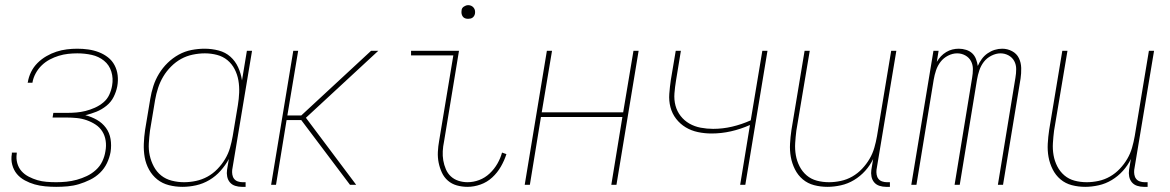

<svg xmlns="http://www.w3.org/2000/svg" viewBox="-20 -717 4540 745"><path d="M198 8Q177 8 155.5 6Q134 4 114.5 -1.5Q95 -7 76.5 -17Q58 -27 45.5 -42Q33 -57 27.5 -77.5Q22 -98 26 -120V-125H45V-121Q42 -102 47 -84Q52 -66 63.5 -53Q75 -40 91.5 -31.5Q108 -23 125 -18Q142 -13 160.5 -11.5Q179 -10 198 -10Q218 -10 238 -12Q258 -14 278 -19.5Q298 -25 317 -34Q336 -43 352 -57.5Q368 -72 377 -91Q386 -110 389 -130Q393 -151 390 -171Q387 -191 377 -207Q367 -223 351 -233.5Q335 -244 316.5 -250.5Q298 -257 278 -259Q258 -261 237 -261H184L187 -279H240Q258 -279 276 -280.5Q294 -282 312 -286.5Q330 -291 348 -299Q366 -307 381 -319.5Q396 -332 404 -349.5Q412 -367 415 -385Q420 -413 412 -439Q404 -465 383.5 -481.5Q363 -498 336 -504Q309 -510 280 -510Q262 -510 244 -508Q226 -506 208 -500.5Q190 -495 173 -486Q156 -477 142 -463.5Q128 -450 118.5 -432.5Q109 -415 106 -397V-396H87L88 -398Q91 -418 100.5 -437.5Q110 -457 125.5 -472.5Q141 -488 160 -499Q179 -510 199 -516.5Q219 -523 239.5 -525.5Q260 -528 280 -528Q302 -528 323 -525Q344 -522 363.5 -514.5Q383 -507 399 -494.5Q415 -482 424.5 -464Q434 -446 436.5 -425Q439 -404 435 -382Q431 -361 421 -341Q411 -321 393 -306.5Q375 -292 354 -283.5Q333 -275 311 -270Q335 -264 356 -252Q377 -240 391 -221Q405 -202 409 -177.5Q413 -153 409 -127Q405 -105 395 -84Q385 -63 368 -46.5Q351 -30 329.5 -19.5Q308 -9 286.5 -2.5Q265 4 242.5 6Q220 8 198 8Z M688 8Q661 8 635.5 1.5Q610 -5 590.5 -20.5Q571 -36 558.5 -58.5Q546 -81 541.5 -106.5Q537 -132 538 -159Q539 -186 543 -213L563 -333Q567 -358 575 -383Q583 -408 597 -431Q611 -454 630.5 -473Q650 -492 673.5 -505Q697 -518 723 -523Q749 -528 774 -528Q802 -528 828.5 -521Q855 -514 874 -497Q893 -480 904 -456Q915 -432 919 -405L938 -520H958L881 -58Q880 -49 881.5 -39.5Q883 -30 888.5 -23Q894 -16 903 -13Q912 -10 921 -10H933V8H918Q905 8 892.5 4Q880 0 872 -9.5Q864 -19 861.5 -32Q859 -45 861 -58L868 -100Q855 -76 836 -54.5Q817 -33 792.5 -18.5Q768 -4 741 2Q714 8 688 8ZM694 -10Q717 -10 740.5 -15Q764 -20 785 -31.5Q806 -43 823.5 -61Q841 -79 853.5 -100Q866 -121 872.5 -143.5Q879 -166 883 -189L903 -309Q907 -333 908 -357.5Q909 -382 905 -405Q901 -428 890.5 -448.5Q880 -469 862.5 -483.5Q845 -498 822 -504Q799 -510 775 -510Q752 -510 728 -505Q704 -500 683 -488.5Q662 -477 644 -459Q626 -441 613.5 -420Q601 -399 593.5 -376Q586 -353 582 -330L562 -210Q559 -186 557.5 -161.5Q556 -137 561 -114Q566 -91 577 -70.5Q588 -50 605.5 -36Q623 -22 646.5 -16Q670 -10 694 -10Z M1032 0 1118 -520H1137L1095 -269H1149L1420 -520H1448L1167 -260L1362 0H1338L1149 -251H1092L1051 0Z M1794 8Q1773 8 1753 2.5Q1733 -3 1718 -16Q1703 -29 1694.5 -47.5Q1686 -66 1682 -86Q1678 -106 1679 -127.5Q1680 -149 1684 -171L1739 -502H1575V-520H1761L1703 -168Q1699 -149 1698 -130.5Q1697 -112 1700 -94.5Q1703 -77 1710 -60.5Q1717 -44 1729.5 -32.5Q1742 -21 1759 -15.5Q1776 -10 1794 -10Q1817 -10 1839.5 -18.5Q1862 -27 1880 -44Q1898 -61 1910 -82Q1922 -103 1928 -125L1945 -119Q1937 -94 1923.5 -70.5Q1910 -47 1890 -28.5Q1870 -10 1844.5 -1Q1819 8 1794 8ZM1796 -644Q1790 -644 1784.5 -646Q1779 -648 1775.5 -653Q1772 -658 1771 -664Q1770 -670 1771 -676Q1771 -681 1773.5 -685Q1776 -689 1780 -691.5Q1784 -694 1788 -695.5Q1792 -697 1797 -697Q1803 -697 1808.5 -694.5Q1814 -692 1818 -687Q1822 -682 1823 -676Q1824 -670 1823 -664Q1822 -659 1819.5 -655Q1817 -651 1813.5 -648.5Q1810 -646 1805.5 -645Q1801 -644 1796 -644Z M2016 0 2102 -520H2122L2082 -281H2398L2438 -520H2458L2372 0H2352L2395 -263H2079L2036 0Z M2852 0 2890 -232Q2854 -216 2816.5 -207.5Q2779 -199 2741 -199Q2714 -199 2688 -204.5Q2662 -210 2640.5 -223Q2619 -236 2603.5 -256Q2588 -276 2581.5 -301Q2575 -326 2577 -353Q2579 -380 2583 -407L2602 -520H2622L2603 -404Q2599 -380 2597 -355Q2595 -330 2601 -307.5Q2607 -285 2621 -267Q2635 -249 2655 -237.5Q2675 -226 2699 -221.5Q2723 -217 2747 -217Q2784 -217 2820.5 -225.5Q2857 -234 2893 -250L2938 -520H2958L2872 0Z M3191 8Q3164 8 3139 1.5Q3114 -5 3095 -21Q3076 -37 3064.5 -60Q3053 -83 3048.5 -108Q3044 -133 3045.5 -159.5Q3047 -186 3051 -213L3102 -520H3122L3070 -210Q3067 -186 3065.5 -162Q3064 -138 3068 -115Q3072 -92 3082.5 -71.5Q3093 -51 3110 -36.5Q3127 -22 3149.5 -16Q3172 -10 3197 -10Q3219 -10 3242.5 -15Q3266 -20 3287 -32Q3308 -44 3325 -62Q3342 -80 3354 -100.5Q3366 -121 3372.5 -143.5Q3379 -166 3383 -189L3438 -520H3458L3381 -58Q3380 -49 3381.5 -39.5Q3383 -30 3388.5 -23Q3394 -16 3403 -13Q3412 -10 3421 -10H3433V8H3418Q3405 8 3392.5 4Q3380 0 3372 -9.5Q3364 -19 3361.5 -32Q3359 -45 3361 -58L3368 -100Q3356 -75 3337 -54Q3318 -33 3294 -18.5Q3270 -4 3243 2Q3216 8 3191 8Z M3516 0 3602 -520H3622L3615 -477Q3622 -489 3631 -498.5Q3640 -508 3651.5 -515Q3663 -522 3675.5 -525Q3688 -528 3700 -528Q3715 -528 3729 -523.5Q3743 -519 3752.5 -510Q3762 -501 3767 -488Q3772 -475 3774 -461Q3780 -475 3789.5 -488Q3799 -501 3812 -510Q3825 -519 3839.5 -523.5Q3854 -528 3869 -528Q3889 -528 3907 -518.5Q3925 -509 3933.5 -491.5Q3942 -474 3942.5 -453Q3943 -432 3940 -412L3872 0H3852L3920 -415Q3923 -432 3923 -449Q3923 -466 3915.5 -480Q3908 -494 3893.5 -502Q3879 -510 3862 -510Q3845 -510 3827 -501Q3809 -492 3797.5 -477Q3786 -462 3780 -444Q3774 -426 3771 -408L3704 0H3684L3752 -415Q3755 -432 3755 -449Q3755 -466 3747.5 -480Q3740 -494 3725.5 -502Q3711 -510 3694 -510Q3676 -510 3658.5 -501Q3641 -492 3629.5 -477Q3618 -462 3612 -444Q3606 -426 3603 -408L3536 0Z M4191 8Q4164 8 4139 1.5Q4114 -5 4095 -21Q4076 -37 4064.5 -60Q4053 -83 4048.5 -108Q4044 -133 4045.5 -159.5Q4047 -186 4051 -213L4102 -520H4122L4070 -210Q4067 -186 4065.5 -162Q4064 -138 4068 -115Q4072 -92 4082.5 -71.5Q4093 -51 4110 -36.5Q4127 -22 4149.5 -16Q4172 -10 4197 -10Q4219 -10 4242.5 -15Q4266 -20 4287 -32Q4308 -44 4325 -62Q4342 -80 4354 -100.5Q4366 -121 4372.5 -143.5Q4379 -166 4383 -189L4438 -520H4458L4381 -58Q4380 -49 4381.5 -39.5Q4383 -30 4388.5 -23Q4394 -16 4403 -13Q4412 -10 4421 -10H4433V8H4418Q4405 8 4392.5 4Q4380 0 4372 -9.5Q4364 -19 4361.5 -32Q4359 -45 4361 -58L4368 -100Q4356 -75 4337 -54Q4318 -33 4294 -18.5Q4270 -4 4243 2Q4216 8 4191 8Z"/></svg>

Font: Iosevka Curly Thin
Style: Italic
Weight: 100
Italic angle: -9°
Monospace: yes
Designer: Belleve Invis
Foundry: Belleve Invis
Version: Version 22.1.2; ttfautohint (v1.8.4)